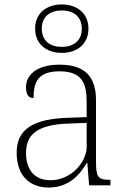

<svg xmlns="http://www.w3.org/2000/svg" viewBox="-20 -834 567 864"><path d="M258 -596C325 -596 378 -634 378 -705C378 -776 325 -814 258 -814C191 -814 138 -776 138 -705C138 -634 191 -596 258 -596ZM258 -623C206 -623 168 -650 168 -705C168 -760 206 -787 258 -787C310 -787 348 -760 348 -705C348 -650 310 -623 258 -623ZM199 10C294 10 343 -54 370 -100H373L381 0H477V-25H471C419 -25 412 -40 412 -111V-383C412 -485 366 -543 248 -543C137 -543 97 -490 97 -443C97 -408 108 -393 131 -393C131 -467 153 -513 248 -513C354 -513 370 -454 370 -371V-307L287 -304C128 -299 55 -252 55 -147C55 -39 118 10 199 10ZM207 -23C129 -23 97 -78 97 -145C97 -225 142 -273 289 -278L370 -281V-174C370 -104 300 -23 207 -23Z"/></svg>

Font: Noto Serif Devanagari ExtraLight
Style: Regular
Weight: 200
Designer: Universal Thirst, Indian Type Foundry and the Monotype Design Team
Foundry: Monotype Imaging Inc.
Version: Version 2.004